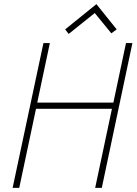

<svg xmlns="http://www.w3.org/2000/svg" viewBox="-20 -908 660 928"><path d="M544 -766 446 -888 295 -766 312 -744 438 -845 518 -747ZM528 -412H160L221 -700H190L41 0H73L154 -382H521L440 0H472L620 -700H589Z"/></svg>

Font: Advent Pro ExtraLight
Style: Italic
Weight: 250
Italic angle: -12°
Version: Version 3.000